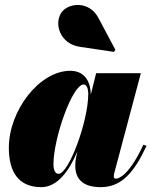

<svg xmlns="http://www.w3.org/2000/svg" viewBox="-20 -762 624 792"><path d="M308.5 -569 450 -548 456 -556.5 386 -688C347 -761.5 260.5 -749.5 233.5 -710.5C201 -662.5 229 -581 308.5 -569ZM584.5 -160.5 571.5 -165C514 -41.5 471.5 -25 458 -25C452.5 -25 449.5 -28.5 449.5 -34C449.5 -38.5 450 -43 451.5 -48.5L561 -460H376.5L354.5 -371.5C353.5 -434.5 322 -470 270 -470C142 -470 16.5 -305.5 16.5 -152.5C16.5 -55 54.5 10 150.5 10C217 10 266 -58 299 -137L293.5 -110C292 -103 290.5 -93 290.5 -78.5C290.5 -23.5 322 10 395.5 10C480.5 10 532.5 -49 584.5 -160.5ZM344 -374C344 -262 264 -45 221.5 -45C206.5 -45 200.5 -62.5 200.5 -85C200.5 -190 278 -413.5 325 -413.5C336.5 -413.5 344 -399.5 344 -374Z"/></svg>

Font: Bodoni* 16pt Fatface
Style: Italic
Weight: 900
Italic angle: -13°
Version: Version 2.3